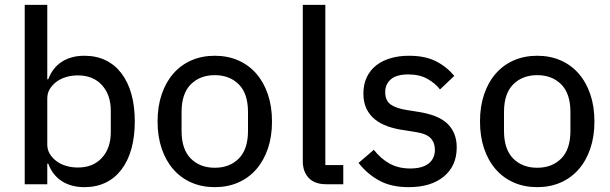

<svg xmlns="http://www.w3.org/2000/svg" viewBox="-20 -760 2517 792"><path d="M82 -740H175V-433H179Q197 -481 235.5 -505.5Q274 -530 328 -530Q377 -530 415.5 -511.5Q454 -493 481 -457.5Q508 -422 522 -372Q536 -322 536 -259Q536 -196 522 -146Q508 -96 481 -60.5Q454 -25 415.5 -6.5Q377 12 328 12Q274 12 235.5 -12.5Q197 -37 179 -85H175V0H82ZM301 -69Q364 -69 400.5 -109Q437 -149 437 -215V-303Q437 -369 400.5 -409Q364 -449 301 -449Q275 -449 252 -442Q229 -435 212 -422Q195 -409 185 -392Q175 -375 175 -354V-164Q175 -143 185 -126Q195 -109 212 -96Q229 -83 252 -76Q275 -69 301 -69Z M866 12Q813 12 769.5 -7Q726 -26 695 -61.5Q664 -97 647 -147Q630 -197 630 -259Q630 -321 647 -371Q664 -421 695 -456.5Q726 -492 769.5 -511Q813 -530 866 -530Q919 -530 962.5 -511Q1006 -492 1037 -456.5Q1068 -421 1085 -371Q1102 -321 1102 -259Q1102 -197 1085 -147Q1068 -97 1037 -61.5Q1006 -26 962.5 -7Q919 12 866 12ZM866 -68Q927 -68 965 -106Q1003 -144 1003 -220V-298Q1003 -374 965 -412Q927 -450 866 -450Q805 -450 767 -412Q729 -374 729 -298V-220Q729 -144 767 -106Q805 -68 866 -68Z M1326 0Q1278 0 1253.5 -26Q1229 -52 1229 -95V-740H1322V-79H1396V0Z M1666 12Q1594 12 1544.5 -15Q1495 -42 1459 -88L1522 -142Q1551 -105 1587.5 -85Q1624 -65 1672 -65Q1722 -65 1748 -85.5Q1774 -106 1774 -142Q1774 -171 1756.5 -190Q1739 -209 1691 -216L1647 -223Q1610 -228 1579 -239Q1548 -250 1526 -268Q1504 -286 1491.5 -312Q1479 -338 1479 -374Q1479 -412 1493 -441.5Q1507 -471 1532 -490.5Q1557 -510 1591.5 -520Q1626 -530 1667 -530Q1733 -530 1777 -508Q1821 -486 1854 -447L1795 -391Q1776 -416 1743.5 -434.5Q1711 -453 1664 -453Q1616 -453 1592.5 -433Q1569 -413 1569 -380Q1569 -345 1591.5 -329Q1614 -313 1659 -306L1703 -299Q1789 -286 1826.5 -249Q1864 -212 1864 -152Q1864 -76 1811 -32Q1758 12 1666 12Z M2196 12Q2143 12 2099.5 -7Q2056 -26 2025 -61.5Q1994 -97 1977 -147Q1960 -197 1960 -259Q1960 -321 1977 -371Q1994 -421 2025 -456.5Q2056 -492 2099.5 -511Q2143 -530 2196 -530Q2249 -530 2292.5 -511Q2336 -492 2367 -456.5Q2398 -421 2415 -371Q2432 -321 2432 -259Q2432 -197 2415 -147Q2398 -97 2367 -61.5Q2336 -26 2292.5 -7Q2249 12 2196 12ZM2196 -68Q2257 -68 2295 -106Q2333 -144 2333 -220V-298Q2333 -374 2295 -412Q2257 -450 2196 -450Q2135 -450 2097 -412Q2059 -374 2059 -298V-220Q2059 -144 2097 -106Q2135 -68 2196 -68Z"/></svg>

Font: IBM Plex Sans Thai Looped Text
Style: Regular
Weight: 450
Designer: Mike Abbink, Paul van der Laan, Pieter van Rosmalen, Ben Mitchell, Mark Frömberg
Foundry: Bold Monday
Version: Version 1.1